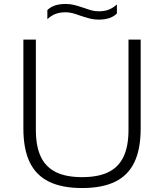

<svg xmlns="http://www.w3.org/2000/svg" viewBox="-20 -940 828 969"><path d="M98 -292V-740H161V-285Q161 -201 186.2 -148.5Q211.5 -96 262.8 -71Q314 -46 394.5 -46Q475 -46 526.5 -71Q578 -96 603.2 -148.5Q628.5 -201 628.5 -285V-740H690V-292Q690 -187.5 658.2 -121.2Q626.5 -55 561.2 -23Q496 9 394.5 9Q293 9 227.5 -23Q162 -55 130 -121.2Q98 -187.5 98 -292ZM386.5 -860.5Q361.5 -869.5 345 -873.8Q328.5 -878 311 -878Q282 -878 260.5 -869.8Q239 -861.5 219 -843.5V-889Q235 -905 257.8 -912.5Q280.5 -920 312 -920Q334 -920 354 -915Q374 -910 402.5 -900.5Q427.5 -891.5 444 -887.2Q460.5 -883 478 -883Q507 -883 528.5 -891.2Q550 -899.5 570 -917.5V-872Q554 -856 531.2 -848.5Q508.5 -841 477 -841Q455 -841 435 -846Q415 -851 386.5 -860.5Z"/></svg>

Font: Encode Sans Expanded Light
Style: Regular
Weight: 300
Width: 7
Designer: Multiple Designers
Foundry: Impallari Type
Version: Version 2.000